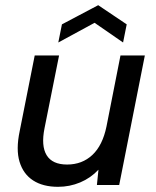

<svg xmlns="http://www.w3.org/2000/svg" viewBox="-20 -714 601 741"><path d="M440 0H354L360 -59Q330 -27 289.5 -10Q249 7 204 7Q146 7 108 -17.5Q70 -42 55.5 -89.5Q41 -137 56 -208L114 -500H208L152 -220Q138 -151 160 -115Q182 -79 239 -79Q297 -79 336.5 -116Q376 -153 391 -226L445 -500H539ZM455 -550 345 -626 205 -550 219 -620 359 -694 469 -620Z"/></svg>

Font: Albert Sans Medium
Style: Italic
Weight: 500
Italic angle: -11.25°
Designer: Andreas Rasmussen
Foundry: a.Foundry
Version: Version 1.025